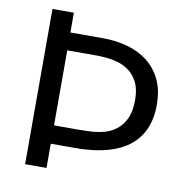

<svg xmlns="http://www.w3.org/2000/svg" viewBox="-76 -732 773 804"><g transform="rotate(10 311.0 -330.0)"><path d="M132 -103V-181H285Q304 -181 331 -182.5Q358 -184 385.5 -191Q413 -198 436.5 -215.5Q460 -233 475 -264Q490 -295 490 -343Q490 -390 475 -419.5Q460 -449 437 -465.5Q414 -482 388.5 -489Q363 -496 340 -498Q317 -500 303 -500H132V-576H311Q369 -576 418.5 -562Q468 -548 505 -518.5Q542 -489 562.5 -445Q583 -401 583 -339Q583 -262 548.5 -209Q514 -156 445.5 -129.5Q377 -103 278 -103ZM83 0V-660H174V0Z"/></g></svg>

Font: Bricolage Grotesque 20pt
Style: Regular
Weight: 400
Version: Version 1.001;gftools[0.9.33.dev8+g029e19f]